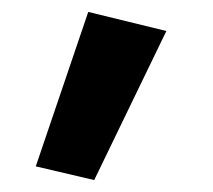

<svg xmlns="http://www.w3.org/2000/svg" viewBox="-20 -130 358 322"><path d="M128 -110 259 -78 138 172 40 149Z"/></svg>

Font: Renner*
Style: Semi
Weight: 600
Version: Version 003.000 ; ttfautohint (v0.97) -l 8 -r 50 -G 200 -x 1